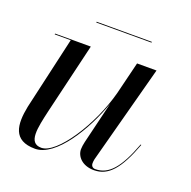

<svg xmlns="http://www.w3.org/2000/svg" viewBox="-107 -669 779 784"><g transform="rotate(20 283.0 -277.0)"><path d="M183.5 -563.5V-560H423.5V-563.5ZM196 -460H40.5V-456.5H110L38 -141C21.5 -58.5 27.5 10 124 10C214.5 10 307 -144 350 -267.5L306 -85C303.5 -74.5 301.5 -60.5 301.5 -52.5C301.5 -22.5 328 10 380 10C443 10 484 -38 527 -153L524 -154C482 -41.5 442 4 384 4C371.5 4 365.5 -4.5 365.5 -15C365.5 -20 366 -27 367.5 -33L481.5 -460H397L362.5 -319.5C323 -168 214 -2.5 147 -2.5C88 -2.5 105 -73.5 123 -152.5Z"/></g></svg>

Font: Bodoni* 48pt
Style: Italic
Weight: 400
Italic angle: -13°
Version: Version 2.3